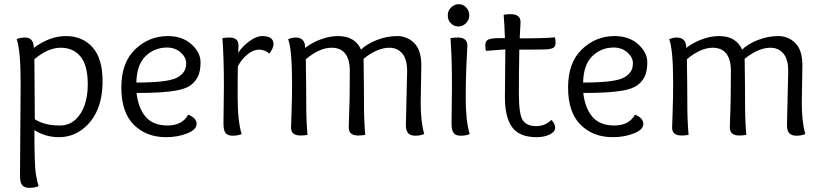

<svg xmlns="http://www.w3.org/2000/svg" viewBox="-20 -648 3943 921"><path d="M76 196 79 -249Q79 -407 60 -460Q78 -468 99 -468Q142 -468 142 -418Q218 -475 296.5 -475Q375 -475 423.5 -421.5Q472 -368 472 -259Q472 -103 377 -29Q327 10 262.5 10Q198 10 145 -24Q145 146 152 186.5Q159 227 165 245Q147 253 121.5 253Q96 253 86 240Q76 227 76 196ZM147 -76Q193 -46 267 -46Q312 -46 344 -76Q401 -132 401 -244Q401 -334 366.5 -376.5Q332 -419 271 -419Q210 -419 145 -364Q147 -144 147 -76Z M785 -475Q855 -475 898.5 -435.5Q942 -396 942 -350Q942 -304 928 -278Q914 -252 891.5 -237Q869 -222 827 -214Q763 -202 635 -202Q643 -130 678.5 -88Q714 -46 784 -46Q854 -46 883 -98Q923 -82 923 -54Q923 -26 877.5 -8Q832 10 776 10Q682 10 622 -49.5Q562 -109 562 -228.5Q562 -348 628.5 -411.5Q695 -475 785 -475ZM781 -420Q721 -420 678.5 -379Q636 -338 634 -252Q777 -252 824 -273Q844 -282 858.5 -299Q873 -316 873 -344.5Q873 -373 846.5 -396.5Q820 -420 781 -420Z M1052 -54 1054 -231Q1054 -374 1047 -465Q1063 -468 1081 -468Q1124 -468 1124 -430Q1124 -428 1123.5 -416.5Q1123 -405 1123 -395Q1143 -426 1176.5 -450.5Q1210 -475 1238 -475Q1292 -475 1292 -436Q1292 -417 1272 -391Q1250 -410 1223 -410Q1196 -410 1168 -388Q1140 -366 1121 -330Q1120 -296 1120 -182Q1120 -68 1139 -5Q1121 3 1096.5 3Q1072 3 1062 -10Q1052 -23 1052 -54Z M1927 -48 1933 -307Q1933 -364 1909.5 -391.5Q1886 -419 1848 -419Q1790 -419 1724 -366Q1726 -230 1726 -149.5Q1726 -69 1732 -1Q1716 2 1698 2Q1653 2 1653 -36Q1653 -40 1654 -76Q1658 -162 1658 -307Q1658 -419 1570 -419Q1513 -419 1447 -364Q1449 -228 1449 -148.5Q1449 -69 1455 -1Q1439 2 1421 2Q1376 2 1376 -36Q1376 -40 1378.5 -109.5Q1381 -179 1381 -248Q1381 -412 1362 -460Q1382 -468 1398 -468Q1444 -468 1444 -418Q1475 -443 1518 -459Q1561 -475 1601 -475Q1683 -475 1712 -410Q1739 -437 1787.5 -456Q1836 -475 1884.5 -475Q1933 -475 1967 -441.5Q2001 -408 2001 -334L1998 -156Q1998 -64 2015 -5Q1995 3 1972.5 3Q1950 3 1938.5 -8.5Q1927 -20 1927 -48Z M2146 -54 2148 -231Q2148 -374 2141 -465Q2157 -468 2175 -468Q2222 -468 2222 -430Q2222 -425 2220 -390Q2214 -283 2214 -175.5Q2214 -68 2233 -5Q2215 3 2190.5 3Q2166 3 2156 -10Q2146 -23 2146 -54ZM2231 -574.5Q2231 -552 2215 -536.5Q2199 -521 2178.5 -521Q2158 -521 2143 -536Q2128 -551 2128 -574Q2128 -597 2144 -612.5Q2160 -628 2180.5 -628Q2201 -628 2216 -612.5Q2231 -597 2231 -574.5Z M2404 -411Q2401 -411 2311 -404Q2308 -413 2308 -432.5Q2308 -452 2323 -458.5Q2338 -465 2374 -465H2402Q2400 -532 2396 -577Q2411 -580 2429 -580Q2477 -580 2477 -542Q2477 -528 2473 -464Q2600 -464 2641 -469Q2645 -461 2645 -443.5Q2645 -426 2634.5 -419Q2624 -412 2595.5 -411Q2567 -410 2471 -410Q2469 -302 2469 -199.5Q2469 -97 2488.5 -70Q2508 -43 2551.5 -43Q2595 -43 2625 -73Q2643 -54 2643 -35Q2643 -16 2617 -3Q2591 10 2554 10Q2471 10 2436.5 -38Q2402 -86 2402 -181Q2404 -362 2404 -411Z M2928 -475Q2998 -475 3041.5 -435.5Q3085 -396 3085 -350Q3085 -304 3071 -278Q3057 -252 3034.5 -237Q3012 -222 2970 -214Q2906 -202 2778 -202Q2786 -130 2821.5 -88Q2857 -46 2927 -46Q2997 -46 3026 -98Q3066 -82 3066 -54Q3066 -26 3020.5 -8Q2975 10 2919 10Q2825 10 2765 -49.5Q2705 -109 2705 -228.5Q2705 -348 2771.5 -411.5Q2838 -475 2928 -475ZM2924 -420Q2864 -420 2821.5 -379Q2779 -338 2777 -252Q2920 -252 2967 -273Q2987 -282 3001.5 -299Q3016 -316 3016 -344.5Q3016 -373 2989.5 -396.5Q2963 -420 2924 -420Z M3755 -48 3761 -307Q3761 -364 3737.5 -391.5Q3714 -419 3676 -419Q3618 -419 3552 -366Q3554 -230 3554 -149.5Q3554 -69 3560 -1Q3544 2 3526 2Q3481 2 3481 -36Q3481 -40 3482 -76Q3486 -162 3486 -307Q3486 -419 3398 -419Q3341 -419 3275 -364Q3277 -228 3277 -148.5Q3277 -69 3283 -1Q3267 2 3249 2Q3204 2 3204 -36Q3204 -40 3206.5 -109.5Q3209 -179 3209 -248Q3209 -412 3190 -460Q3210 -468 3226 -468Q3272 -468 3272 -418Q3303 -443 3346 -459Q3389 -475 3429 -475Q3511 -475 3540 -410Q3567 -437 3615.5 -456Q3664 -475 3712.5 -475Q3761 -475 3795 -441.5Q3829 -408 3829 -334L3826 -156Q3826 -64 3843 -5Q3823 3 3800.5 3Q3778 3 3766.5 -8.5Q3755 -20 3755 -48Z"/></svg>

Font: Overlock
Style: Regular
Weight: 400
Designer: Dario Muhafara
Foundry: Dario Manuel Muhafara
Version: Version 1.002